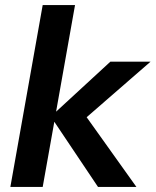

<svg xmlns="http://www.w3.org/2000/svg" viewBox="-20 -740 616 760"><path d="M21 0 149 -720H277L202 -298L417 -496H576L323 -276L520 0H368L195 -258L149 0Z"/></svg>

Font: DeepMind Sans
Style: Bold Italic
Weight: 700
Italic angle: -10°
Designer: Jonny Pinhorn / Modifications: Colophon Foundry
Foundry: Colophon Foundry
Version: Version 1.002; ttfautohint (v1.8.2)